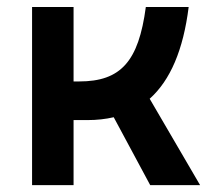

<svg xmlns="http://www.w3.org/2000/svg" viewBox="-20 -538 626 558"><path d="M73.2 0H193.8V-189H234.4C261.7 -189 287.1 -191.9 310.5 -197.3L416.5 0H561.5L415 -251C475.1 -304.7 512.7 -393.1 528.3 -517.6H403.8C382.8 -359.4 331.1 -301.3 210 -301.3H193.8V-517.6H73.2Z"/></svg>

Font: Cascadia Mono SemiBold
Style: Regular
Weight: 600
Monospace: yes
Designer: Aaron Bell
Foundry: Saja Typeworks
Version: Version 2404.023